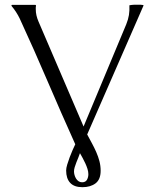

<svg xmlns="http://www.w3.org/2000/svg" viewBox="-20 -610 631 802"><path d="M127.4 -589.8 129.4 -588.9 130.4 -586.4Q129.4 -582.5 129.4 -579.1Q129.4 -575.7 129.4 -571.8Q129.4 -558.6 132.3 -545.7Q135.3 -532.7 140.6 -520.5L329.1 -81.5L507.3 -508.3Q515.6 -528.8 518.6 -547.4Q521.5 -565.9 520.5 -587.9Q529.8 -589.8 538.8 -590.1Q547.9 -590.3 557.6 -590.3Q563 -590.3 568.4 -590.1Q573.7 -589.8 579.1 -588.9V-585.9L344.2 -48.3Q353.5 -30.8 363.5 -12.5Q373.5 5.9 381.8 24.7Q390.1 43.5 395.3 63Q400.4 82.5 400.4 103.5Q400.4 139.6 379.2 155.8Q357.9 171.9 324.2 171.9Q290 171.9 273.2 153.8Q256.3 135.7 256.3 102.1Q256.3 92.3 260.7 77.6Q265.1 63 271 47.1Q276.9 31.2 283.4 16.6Q290 2 294.4 -7.3Q235.4 -138.2 179 -270Q122.6 -401.9 62.5 -532.2Q55.7 -546.4 47.1 -559.6Q38.6 -572.8 28.3 -585L27.8 -587.9L29.8 -589.8ZM322.8 151.4Q337.4 151.4 343.3 140.9Q349.1 130.4 349.1 117.7Q349.1 107.4 345.5 95.7Q341.8 84 336.4 72.3Q331.1 60.5 325 49.6Q318.8 38.6 314 29.8Q311.5 37.6 307.4 47.6Q303.2 57.6 299.1 68.1Q294.9 78.6 292 88.4Q289.1 98.1 289.1 106Q289.1 113.3 291.3 121.1Q293.5 128.9 297.6 135.7Q301.8 142.6 308.1 147Q314.5 151.4 322.8 151.4Z"/></svg>

Font: CAT Linz
Style: Regular
Weight: 400
Designer: Peter Wiegel
Foundry: Peter Wiegel
Version: Version 1.08